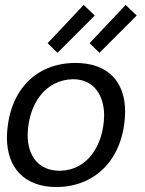

<svg xmlns="http://www.w3.org/2000/svg" viewBox="-20 -749 587 778"><path d="M319 -729 173 -574 213 -535 364 -686ZM489 -729 343 -574 383 -535 534 -686ZM276 -428C361 -428 402 -362 402 -280C399 -157 333 -59 223 -57C134 -57 92 -119 92 -203C95 -327 163 -426 276 -428ZM487 -296C487 -418 418 -494 285 -494C119 -493 12 -375 8 -192C8 -70 78 9 210 9C375 7 484 -114 487 -296Z"/></svg>

Font: Cantarell
Style: Oblique
Weight: 400
Italic angle: -8°
Designer: Dave Crossland
Version: Version 0.024